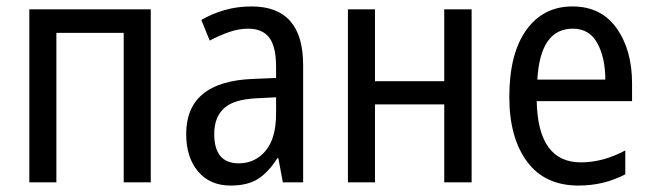

<svg xmlns="http://www.w3.org/2000/svg" viewBox="-20 -566 2025 596"><path d="M71 -537V0H155V-464H364V0H448V-537Z M837 -213Q837 -137 804.5 -98Q772 -59 721 -59Q645 -59 645 -150Q645 -202 675.5 -230Q706 -258 778 -261L837 -264ZM605 -504 631 -440Q661 -456 691 -466.5Q721 -477 751 -477Q794 -477 815.5 -449.5Q837 -422 837 -358V-324L765 -321Q558 -313 558 -150Q558 -77 595 -33.5Q632 10 696 10Q749 10 781.5 -11Q814 -32 841 -75H844L858 0H921V-364Q921 -546 761 -546Q716 -546 676.5 -534.5Q637 -523 605 -504Z M1060 -537V0H1144V-242H1359V0H1444V-537H1359V-314H1144V-537Z M1561 -265Q1561 -139 1616 -64.5Q1671 10 1776 10Q1855 10 1921 -25V-99Q1852 -62 1783 -62Q1650 -62 1646 -252H1942V-307Q1942 -411 1894 -478.5Q1846 -546 1757 -546Q1666 -546 1613.5 -472.5Q1561 -399 1561 -265ZM1859 -319H1648Q1657 -477 1758 -477Q1810 -477 1834.5 -431.5Q1859 -386 1859 -319Z"/></svg>

Font: Noto Sans Display SemiCondensed
Style: Regular
Weight: 400
Width: 4
Designer: Monotype Design team
Foundry: Monotype Imaging Inc.
Version: 1.000